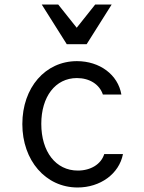

<svg xmlns="http://www.w3.org/2000/svg" viewBox="-20 -821 640 851"><path d="M442 -138C428 -93 382 -65 325 -65C227 -65 163 -149 163 -272C163 -392 225 -475 321 -475C377 -475 421 -447 436 -402H518C503 -490 422 -550 321 -550C181 -550 79 -433 79 -271C79 -110 182 10 324 10C424 10 508 -50 525 -138ZM276 -625H364L475 -801H402L320 -698L238 -801H165Z"/></svg>

Font: CommitMonoNiceRocks
Style: Regular
Weight: 400
Monospace: yes
Designer: Eigil Nikolajsen
Foundry: Eigil Nikolajsen
Version: Version 1.143